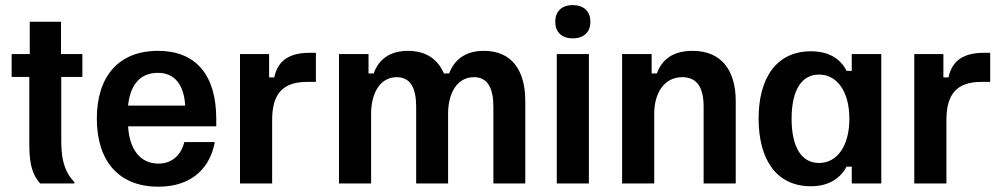

<svg xmlns="http://www.w3.org/2000/svg" viewBox="-20 -709 3872 742"><path d="M267.5 0V-5C239.2 -35 216.7 -74.2 216.7 -163.3V-411.7H298.3V-500H215.8V-625H95V-500H25V-411.7H93.3V-149.2C93.3 -65 109.2 -30 135 0Z M591.7 12.5C726.7 12.5 793.3 -65.8 810 -160H692.5C680.8 -113.3 647.5 -76.7 592.5 -76.7C520.8 -76.7 480 -133.3 475 -220.8H815.8V-248.3C815.8 -420.8 735.8 -512.5 590.8 -512.5C436.7 -512.5 354.2 -411.7 354.2 -250.8C354.2 -89.2 436.7 12.5 591.7 12.5ZM475 -300.8C483.3 -384.2 524.2 -427.5 590 -427.5C655 -427.5 690.8 -381.7 695.8 -300.8Z M1031.7 0V-245C1031.7 -344.2 1070.8 -392.5 1166.7 -392.5H1200.8V-505H1176.7C1080 -505 1050 -458.3 1040 -410H1020V-500H907.5V0Z M1414.2 0V-270C1414.2 -349.2 1449.2 -410.8 1513.3 -410.8C1565.8 -410.8 1588.3 -369.2 1588.3 -296.7V0H1711.7V-270C1711.7 -349.2 1746.7 -410.8 1811.7 -410.8C1864.2 -410.8 1886.7 -369.2 1886.7 -296.7V0H2010V-318.3C2010 -436.7 1958.3 -512.5 1850 -512.5C1776.7 -512.5 1735 -476.7 1715.8 -425H1695.8C1671.7 -480 1626.7 -512.5 1556.7 -512.5C1481.7 -512.5 1441.7 -475 1424.2 -425H1404.2V-500H1290V0Z M2193.3 -560.8C2238.3 -560.8 2261.7 -586.7 2261.7 -625C2261.7 -663.3 2238.3 -689.2 2193.3 -689.2C2149.2 -689.2 2125.8 -663.3 2125.8 -625C2125.8 -586.7 2149.2 -560.8 2193.3 -560.8ZM2255.8 0V-500H2131.7V0Z M2508.3 0V-270C2508.3 -350 2547.5 -410.8 2616.7 -410.8C2674.2 -410.8 2699.2 -370 2699.2 -296.7V0H2823.3V-318.3C2823.3 -436.7 2768.3 -512.5 2656.7 -512.5C2577.5 -512.5 2537.5 -476.7 2518.3 -425H2498.3V-500H2384.2V0Z M3114.2 10.8C3185.8 10.8 3230 -23.3 3251.7 -65H3271.7V0H3385.8V-500H3271.7V-435H3251.7C3230 -479.2 3185.8 -510.8 3114.2 -510.8C2979.2 -510.8 2911.7 -405.8 2911.7 -250.8C2911.7 -97.5 2976.7 10.8 3114.2 10.8ZM3145 -79.2C3079.2 -79.2 3039.2 -137.5 3039.2 -250C3039.2 -362.5 3079.2 -420.8 3145 -420.8C3215.8 -420.8 3262.5 -354.2 3262.5 -250C3262.5 -145.8 3215.8 -79.2 3145 -79.2Z M3637.5 0V-245C3637.5 -344.2 3676.7 -392.5 3772.5 -392.5H3806.7V-505H3782.5C3685.8 -505 3655.8 -458.3 3645.8 -410H3625.8V-500H3513.3V0Z"/></svg>

Font: Familjen Grotesk SemiBold
Style: Regular
Weight: 600
Designer: Anders Wikstroem, Jonas Baeckman, Matilda Gysing, Kristian Moeller
Foundry: Familjen STHLM AB
Version: Version 2.000